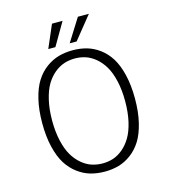

<svg xmlns="http://www.w3.org/2000/svg" viewBox="-128 -984 966 1096"><g transform="rotate(-15 355.0 -436.0)"><path d="M224 -748.5 282 -883H344.5L266 -748.5ZM350.5 -748.5 435 -883H500L391.5 -748.5ZM356 11Q311.5 11 272.5 0Q233.5 -11 197.8 -37.5Q162 -64 136.5 -104.2Q111 -144.5 96 -206.8Q81 -269 81 -348Q81 -426.5 96 -488.8Q111 -551 136.5 -591.2Q162 -631.5 197.8 -657.8Q233.5 -684 272.5 -695Q311.5 -706 356 -706Q400 -706 438.8 -695Q477.5 -684 513 -657.8Q548.5 -631.5 573.8 -591.2Q599 -551 614 -488.8Q629 -426.5 629 -348Q629 -269 614 -206.8Q599 -144.5 573.8 -104.2Q548.5 -64 513 -37.5Q477.5 -11 438.8 0Q400 11 356 11ZM356 -37.5Q388.5 -37.5 418.5 -47.2Q448.5 -57 476.5 -80.5Q504.5 -104 525.2 -138.8Q546 -173.5 558.5 -227.2Q571 -281 571 -348Q571 -414.5 558.5 -468.2Q546 -522 525.2 -556.8Q504.5 -591.5 476.5 -614.8Q448.5 -638 418.5 -647.8Q388.5 -657.5 356 -657.5Q323 -657.5 292.8 -647.8Q262.5 -638 234.2 -614.8Q206 -591.5 185.2 -556.8Q164.5 -522 152 -468.2Q139.5 -414.5 139.5 -348Q139.5 -281 152 -227.2Q164.5 -173.5 185.2 -138.8Q206 -104 234.2 -80.5Q262.5 -57 292.8 -47.2Q323 -37.5 356 -37.5Z"/></g></svg>

Font: League Mono UltraLight
Style: Regular
Weight: 200
Width: 6
Designer: Tyler Finck
Foundry: The League of Moveable Type / Tyler Finck
Version: Version 2.210